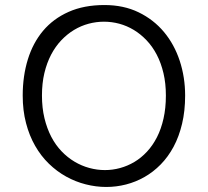

<svg xmlns="http://www.w3.org/2000/svg" viewBox="-20 -721 818 755"><path d="M708 -345.2Q708 -417 686.8 -481.7Q665.5 -546.4 624.8 -595.2Q584 -644 525.1 -672.6Q466.3 -701.2 390.6 -701.2Q310.1 -701.2 249.8 -674.3Q189.5 -647.5 149.4 -599.9Q109.4 -552.2 89.4 -487.1Q69.3 -421.9 69.3 -345.2Q69.3 -286.6 82.3 -237.1Q95.2 -187.5 118.2 -147.5Q141.1 -107.4 172.4 -77.1Q203.6 -46.9 240.2 -26.6Q276.9 -6.3 317.1 3.9Q357.4 14.2 397.9 14.2Q437.5 14.2 475.6 4.4Q513.7 -5.4 548.1 -24.9Q582.5 -44.4 611.8 -74.2Q641.1 -104 662.6 -144Q684.1 -184.1 696 -234.4Q708 -284.7 708 -345.2ZM632.3 -345.2Q632.3 -295.9 623 -254.9Q613.8 -213.9 597.2 -181.4Q580.6 -148.9 557.9 -124.5Q535.2 -100.1 508.5 -84.2Q481.9 -68.4 452.4 -60.3Q422.9 -52.2 392.6 -52.2Q361.8 -52.2 331.3 -60.5Q300.8 -68.8 273.2 -85.2Q245.6 -101.6 222.2 -126Q198.7 -150.4 181.6 -183.1Q164.6 -215.8 154.8 -256.3Q145 -296.9 145 -345.2Q145 -393.6 154.5 -433.6Q164.1 -473.6 180.9 -505.9Q197.8 -538.1 220.9 -562.5Q244.1 -586.9 271.2 -603.3Q298.3 -619.6 328.4 -627.7Q358.4 -635.7 388.7 -635.7Q419.4 -635.7 449.2 -627.7Q479 -619.6 506.1 -603.3Q533.2 -586.9 556.4 -562.5Q579.6 -538.1 596.4 -505.9Q613.3 -473.6 622.8 -433.3Q632.3 -393.1 632.3 -345.2Z"/></svg>

Font: Saysettha
Style: Regular
Weight: 400
Designer: John M. Durdin
Foundry: Lao Script for Windows
Version: Version 2.201